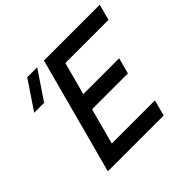

<svg xmlns="http://www.w3.org/2000/svg" viewBox="-168 -919 1119 1119"><g transform="rotate(-45 391.0 -360.0)"><path d="M149.1 -545 267 -720H185L67.1 -545ZM129.5 0H589.5L615.9 -98.5H260.4L320 -321H615.5L641.9 -419.5H346.4L400.6 -621.5H756.1L782.5 -720H322.5Z"/></g></svg>

Font: Manrope
Style: SemiBoldItalic
Weight: 600
Italic angle: -15°
Designer: Mikhail Sharanda
Foundry: Mikhail Sharanda
Version: Version 4.502;hotconv 1.0.109;makeotfexe 2.5.65596